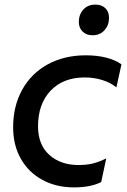

<svg xmlns="http://www.w3.org/2000/svg" viewBox="-20 -800 552 833"><path d="M37 -248Q37 -340 76.5 -411Q116 -482 187.5 -521Q259 -560 352 -560Q450 -560 507 -521L485 -421Q459 -442 423 -453Q387 -464 348 -464Q254 -464 199.5 -406.5Q145 -349 145 -252Q145 -172 194 -128Q243 -84 321 -84Q356 -84 384 -91Q412 -98 441 -113L419 -10Q373 13 301 13Q224 13 164 -19.5Q104 -52 70.5 -111Q37 -170 37 -248ZM322 -705Q322 -737 341.5 -758.5Q361 -780 394 -780Q421 -780 437 -764.5Q453 -749 453 -722Q453 -691 433.5 -669Q414 -647 381 -647Q355 -647 338.5 -663Q322 -679 322 -705Z"/></svg>

Font: Application Medium
Style: Italic
Weight: 500
Italic angle: -12°
Designer: Wei Huang
Foundry: Wei Huang
Version: Version 0.012